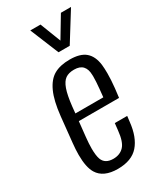

<svg xmlns="http://www.w3.org/2000/svg" viewBox="-206 -883 807 963"><g transform="rotate(-30 197.5 -401.5)"><path d="M211.9 -646.5 144 -812H203.1L249.5 -692.4L321.3 -812H379.9L276.9 -646.5ZM178.2 9.3Q95.2 9.3 64 -42Q42 -78.1 42 -149.9Q42 -180.7 45.9 -217.3L61 -363.3Q69.8 -447.8 92.5 -497.3Q115.2 -546.9 150.9 -566.9Q186.5 -586.9 241.7 -586.9Q301.8 -586.9 332 -561.3Q362.3 -535.6 369.1 -482.9Q371.6 -460.4 371.6 -432.6Q371.6 -395 366.7 -348.6L360.4 -296.4H127.4L118.2 -210Q114.3 -173.3 114.3 -145.5Q114.3 -105 122.1 -83Q135.7 -45.9 183.6 -45.9Q221.7 -45.9 244.9 -70.1Q268.1 -94.2 274.4 -157.7L278.8 -197.8H350.6L346.7 -165.5Q337.9 -81.5 298.1 -36.1Q258.3 9.3 178.2 9.3ZM131.8 -338.4H293.5L298.3 -386.2Q302.2 -425.3 302.2 -454.6Q302.2 -459.5 301.8 -463.9Q301.3 -496.6 285.2 -514.4Q269 -532.2 235.4 -532.2Q204.1 -532.2 185.3 -519Q166.5 -505.9 154.5 -472.4Q142.6 -439 135.7 -377.4Z"/></g></svg>

Font: Oswald
Style: Light
Weight: 300
Designer: Vernon Adams
Foundry: Vernon Adams
Version: 3.0; ttfautohint (v0.95.6-bc232) -l 8 -r 50 -G 200 -x 0 -w "